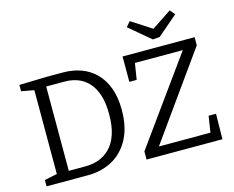

<svg xmlns="http://www.w3.org/2000/svg" viewBox="-120 -1089 1545 1267"><g transform="rotate(-15 652.5 -455.5)"><path d="M347.3 -698Q413.7 -698 470.3 -677.7Q527 -657.3 569.2 -615.5Q611.3 -573.7 635.2 -510.2Q659 -446.7 659 -359.7Q659 -241.7 616.3 -161.7Q573.7 -81.7 499.8 -40.8Q426 0 331 0H48.7V-43.3L148.7 -64L135.3 -45.7V-650L149.3 -631.3L48.7 -649.7V-693L237 -698ZM334.3 -61Q379.7 -61 421.8 -76Q464 -91 497.8 -124.5Q531.7 -158 551.3 -214.3Q571 -270.7 571 -353.3Q571 -434 552.2 -488.5Q533.3 -543 501.3 -575.7Q469.3 -608.3 429 -622.7Q388.7 -637 345 -637H202.3L217 -651.7V-46.3L202.3 -61ZM732 0V-55.7L1158 -647L1167 -635.7H803.7L824.7 -647L805 -524.7H755V-698H1247.3V-642.7L823 -48.3L819 -62.3H1204L1183 -48.7L1202.3 -173.3H1253L1250.3 0ZM1134.3 -911.3 1162.7 -877.3 1024.7 -758.7 977.3 -755 832 -877.3 861 -911.3 1026.7 -804 973.7 -804.7Z"/></g></svg>

Font: Bitter Thin
Style: Regular
Weight: 100
Designer: Sol Matas, and Bitter project Authors
Foundry: Sol Matas
Version: Version 2.002